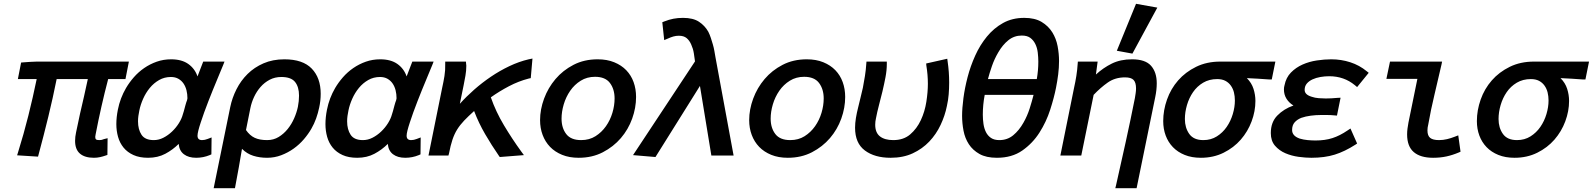

<svg xmlns="http://www.w3.org/2000/svg" viewBox="-20 -818 8379 1010"><path d="M91 -489 103 -490Q120 -491 138 -492.5Q156 -494 173 -494H658L640 -402H549Q530 -330 513.5 -257Q497 -184 483 -111Q481 -103 481 -98Q481 -88 485.5 -84.5Q490 -81 503 -81Q509 -81 514 -82Q517 -83 520.5 -84Q524 -85 526 -86L546 -91L545 -3L536 0Q522 5 506.5 8.5Q491 12 474 12Q426 12 400.5 -10Q375 -32 375 -77Q375 -98 380 -121Q385 -146 390.5 -170.5Q396 -195 401 -220Q412 -266 422 -311Q432 -356 442 -402H278Q258 -302 234 -203.5Q210 -105 183 -5L180 6L70 -1L75 -17Q105 -113 129 -209Q153 -305 173 -402H74Z M942 -217Q943 -219 947 -233Q951 -247 955 -263Q957 -271 959.5 -278.5Q962 -286 964 -291Q966 -299 966 -301Q966 -323 961 -343Q956 -363 945.5 -378.5Q935 -394 918.5 -403.5Q902 -413 879 -413Q845 -413 817 -397Q789 -381 768 -355.5Q747 -330 733 -298.5Q719 -267 713 -237Q710 -223 708 -208.5Q706 -194 706 -180Q706 -137 724.5 -109Q743 -81 789 -81Q815 -81 839.5 -93.5Q864 -106 885 -126Q906 -146 921 -170Q936 -194 942 -217ZM1019 -416 1049 -494H1161L1154 -476Q1149 -464 1140.5 -443.5Q1132 -423 1121.5 -397.5Q1111 -372 1099 -343Q1087 -314 1076 -285Q1064 -255 1054 -226.5Q1044 -198 1036 -174Q1028 -150 1023.5 -132Q1019 -114 1019 -104Q1019 -81 1043 -81Q1057 -81 1072 -87L1093 -95L1092 -6L1083 -2Q1049 12 1012 12Q972 12 947.5 -6.5Q923 -25 920 -61Q889 -30 849.5 -9Q810 12 759 12Q714 12 682 -2.5Q650 -17 630 -41.5Q610 -66 601 -98Q592 -130 592 -165Q592 -201 600 -241Q612 -302 643 -355Q660 -384 684 -411.5Q708 -439 738.5 -460Q769 -481 804.5 -493.5Q840 -506 880 -506Q936 -506 970.5 -481.5Q1005 -457 1019 -416Z M1385 -81Q1419 -81 1446 -97.5Q1473 -114 1493.5 -139.5Q1514 -165 1527.5 -196Q1541 -227 1547 -256Q1553 -286 1553 -315Q1553 -361 1532 -387Q1511 -413 1460 -413Q1426 -413 1398.5 -398.5Q1371 -384 1350.5 -360.5Q1330 -337 1316.5 -308Q1303 -279 1297 -249Q1291 -220 1285.5 -191.5Q1280 -163 1274 -134Q1294 -105 1320 -93Q1346 -81 1385 -81ZM1191 -254Q1201 -303 1224 -348.5Q1247 -394 1282.5 -429Q1318 -464 1366.5 -485Q1415 -506 1476 -506Q1573 -506 1620 -457Q1667 -408 1667 -325Q1667 -306 1665 -288Q1663 -270 1659 -252Q1653 -223 1643 -195Q1633 -167 1618 -141Q1602 -113 1578.5 -85.5Q1555 -58 1525 -36.5Q1495 -15 1459.5 -1.5Q1424 12 1385 12Q1346 12 1312.5 1.5Q1279 -9 1253 -35Q1245 15 1236 63.5Q1227 112 1218 161L1216 172H1104L1107 157Z M2042 -217Q2043 -219 2047 -233Q2051 -247 2055 -263Q2057 -271 2059.5 -278.5Q2062 -286 2064 -291Q2066 -299 2066 -301Q2066 -323 2061 -343Q2056 -363 2045.5 -378.5Q2035 -394 2018.5 -403.5Q2002 -413 1979 -413Q1945 -413 1917 -397Q1889 -381 1868 -355.5Q1847 -330 1833 -298.5Q1819 -267 1813 -237Q1810 -223 1808 -208.5Q1806 -194 1806 -180Q1806 -137 1824.5 -109Q1843 -81 1889 -81Q1915 -81 1939.5 -93.5Q1964 -106 1985 -126Q2006 -146 2021 -170Q2036 -194 2042 -217ZM2119 -416 2149 -494H2261L2254 -476Q2249 -464 2240.5 -443.5Q2232 -423 2221.5 -397.5Q2211 -372 2199 -343Q2187 -314 2176 -285Q2164 -255 2154 -226.5Q2144 -198 2136 -174Q2128 -150 2123.5 -132Q2119 -114 2119 -104Q2119 -81 2143 -81Q2157 -81 2172 -87L2193 -95L2192 -6L2183 -2Q2149 12 2112 12Q2072 12 2047.5 -6.5Q2023 -25 2020 -61Q1989 -30 1949.5 -9Q1910 12 1859 12Q1814 12 1782 -2.5Q1750 -17 1730 -41.5Q1710 -66 1701 -98Q1692 -130 1692 -165Q1692 -201 1700 -241Q1712 -302 1743 -355Q1760 -384 1784 -411.5Q1808 -439 1838.5 -460Q1869 -481 1904.5 -493.5Q1940 -506 1980 -506Q2036 -506 2070.5 -481.5Q2105 -457 2119 -416Z M2399 -272Q2433 -310 2474.5 -346.5Q2516 -383 2562.5 -414.5Q2609 -446 2659.5 -470Q2710 -494 2761 -506L2781 -510L2772 -407L2762 -405Q2708 -391 2657.5 -364.5Q2607 -338 2562 -306Q2588 -231 2631 -159Q2674 -87 2722 -21L2736 -2L2609 8L2604 1Q2566 -54 2532 -112.5Q2498 -171 2474 -234Q2443 -206 2421.5 -183.5Q2400 -161 2385 -137Q2370 -113 2360 -83Q2350 -53 2342 -11L2339 0H2234L2306 -356Q2313 -387 2318 -418Q2323 -449 2322 -481V-494H2431L2432 -482Q2432 -480 2432.5 -477.5Q2433 -475 2433 -472Q2433 -446 2428.5 -420.5Q2424 -395 2419 -370Z M3213 -300Q3213 -349 3188.5 -381.5Q3164 -414 3110 -414Q3068 -414 3035 -393.5Q3002 -373 2979.5 -340.5Q2957 -308 2945.5 -269Q2934 -230 2934 -194Q2934 -145 2958.5 -113Q2983 -81 3037 -81Q3080 -81 3112.5 -101.5Q3145 -122 3167.5 -154Q3190 -186 3201.5 -224.5Q3213 -263 3213 -300ZM2821 -186Q2821 -242 2842 -299Q2863 -356 2902 -402Q2941 -448 2997 -477Q3053 -506 3124 -506Q3173 -506 3211 -490.5Q3249 -475 3274.5 -448.5Q3300 -422 3313 -386Q3326 -350 3326 -308Q3326 -251 3305.5 -194Q3285 -137 3246 -91.5Q3207 -46 3151 -17Q3095 12 3024 12Q2975 12 2937 -3.5Q2899 -19 2873.5 -45.5Q2848 -72 2834.5 -108Q2821 -144 2821 -186Z M3662 -366 3428 8 3310 -2 3636 -495Q3633 -515 3630 -537Q3628 -550 3624.5 -561.5Q3621 -573 3616 -584Q3607 -605 3592 -617.5Q3577 -630 3551 -630Q3536 -630 3522 -626Q3508 -622 3493 -615L3474 -607L3464 -701L3474 -705Q3499 -715 3522.5 -719.5Q3546 -724 3573 -724Q3626 -724 3657 -703.5Q3688 -683 3706 -651Q3714 -635 3719.5 -618Q3725 -601 3730 -584Q3735 -567 3738 -549.5Q3741 -532 3744 -515L3839 0H3722Z M4313 -300Q4313 -349 4288.5 -381.5Q4264 -414 4210 -414Q4168 -414 4135 -393.5Q4102 -373 4079.5 -340.5Q4057 -308 4045.5 -269Q4034 -230 4034 -194Q4034 -145 4058.5 -113Q4083 -81 4137 -81Q4180 -81 4212.5 -101.5Q4245 -122 4267.5 -154Q4290 -186 4301.5 -224.5Q4313 -263 4313 -300ZM3921 -186Q3921 -242 3942 -299Q3963 -356 4002 -402Q4041 -448 4097 -477Q4153 -506 4224 -506Q4273 -506 4311 -490.5Q4349 -475 4374.5 -448.5Q4400 -422 4413 -386Q4426 -350 4426 -308Q4426 -251 4405.5 -194Q4385 -137 4346 -91.5Q4307 -46 4251 -17Q4195 12 4124 12Q4075 12 4037 -3.5Q3999 -19 3973.5 -45.5Q3948 -72 3934.5 -108Q3921 -144 3921 -186Z M4963 -509 4965 -494Q4969 -467 4971 -439.5Q4973 -412 4973 -384Q4973 -352 4970.5 -321.5Q4968 -291 4961 -260Q4951 -210 4928 -161Q4905 -112 4868.5 -73.5Q4832 -35 4781.5 -11.5Q4731 12 4665 12Q4581 12 4529.5 -26.5Q4478 -65 4478 -146Q4478 -170 4482.5 -197.5Q4487 -225 4494 -252Q4500 -279 4507 -305.5Q4514 -332 4519 -356Q4525 -387 4530 -418.5Q4535 -450 4537 -482L4538 -494H4645V-481Q4645 -448 4638 -411.5Q4631 -375 4622 -337Q4613 -300 4603.5 -264Q4594 -228 4588 -196Q4586 -188 4585 -179Q4584 -170 4584 -162Q4584 -120 4609 -100.5Q4634 -81 4679 -81Q4733 -81 4768 -111Q4803 -141 4824 -186Q4845 -231 4853 -282.5Q4861 -334 4861 -377Q4861 -401 4859 -425Q4857 -449 4853 -473L4852 -484Z M5442 -494Q5442 -517 5439 -542Q5436 -567 5426 -587Q5416 -607 5399.5 -619Q5383 -631 5355 -631Q5315 -631 5284.5 -606.5Q5254 -582 5231 -542Q5211 -508 5198 -470.5Q5185 -433 5177 -402H5434Q5438 -425 5440 -448Q5442 -471 5442 -494ZM5364 -173Q5384 -208 5396.5 -247.5Q5409 -287 5417 -319H5160Q5155 -293 5152.5 -267Q5150 -241 5150 -215Q5150 -190 5153.5 -166Q5157 -142 5166.5 -123Q5176 -104 5193 -92.5Q5210 -81 5237 -81Q5279 -81 5310 -106.5Q5341 -132 5364 -173ZM5041 -209Q5041 -248 5048 -301.5Q5055 -355 5070 -412.5Q5085 -470 5110 -525.5Q5135 -581 5171.5 -625.5Q5208 -670 5256.5 -697Q5305 -724 5368 -724Q5424 -724 5459.5 -702.5Q5495 -681 5515.5 -648Q5536 -615 5543.5 -575Q5551 -535 5551 -497Q5551 -462 5546.5 -426.5Q5542 -391 5535 -356Q5525 -305 5504.5 -241Q5484 -177 5448 -120.5Q5412 -64 5357.5 -26Q5303 12 5224 12Q5168 12 5132.5 -8Q5097 -28 5076.5 -59.5Q5056 -91 5048.5 -130.5Q5041 -170 5041 -209Z M5745 -426Q5783 -461 5828.5 -483.5Q5874 -506 5935 -506Q6005 -506 6035 -472Q6065 -438 6065 -380Q6065 -345 6057 -307L5959 172H5847L5851 156Q5877 41 5902 -72.5Q5927 -186 5950 -302Q5952 -315 5954 -327.5Q5956 -340 5956 -353Q5956 -384 5943 -397.5Q5930 -411 5898 -411Q5846 -411 5807.5 -384Q5769 -357 5733 -319L5668 0H5558L5630 -356Q5637 -387 5642 -418.5Q5647 -450 5649 -482L5650 -494H5754ZM5855 -551 5956 -798 6068 -778 5937 -536Z M6476 -289Q6476 -312 6471 -332Q6466 -352 6454.5 -368Q6443 -384 6425.5 -393Q6408 -402 6383 -402Q6341 -402 6309 -383Q6277 -364 6256 -333.5Q6235 -303 6224 -265.5Q6213 -228 6213 -192Q6213 -146 6236 -113.5Q6259 -81 6310 -81Q6350 -81 6381 -100.5Q6412 -120 6433 -150.5Q6454 -181 6465 -218Q6476 -255 6476 -289ZM6539 -407Q6564 -382 6574 -350.5Q6584 -319 6584 -287Q6584 -233 6564 -179.5Q6544 -126 6507 -83.5Q6470 -41 6416.5 -14.5Q6363 12 6297 12Q6249 12 6212 -3Q6175 -18 6150 -44Q6125 -70 6112 -105Q6099 -140 6099 -181Q6099 -238 6119 -294.5Q6139 -351 6177.5 -395Q6216 -439 6272 -466.5Q6328 -494 6399 -494H6689L6670 -400H6656Q6627 -402 6597.5 -404Q6568 -406 6539 -407Z M6784 -263Q6761 -277 6747.5 -298.5Q6734 -320 6734 -348Q6734 -359 6737 -369Q6745 -410 6771 -436.5Q6797 -463 6832 -478.5Q6867 -494 6907 -500Q6947 -506 6983 -506Q7035 -506 7083 -490.5Q7131 -475 7170 -443L7180 -435L7119 -360L7107 -370Q7050 -417 6972 -417Q6949 -417 6926 -413Q6903 -409 6884.5 -400.5Q6866 -392 6854.5 -378.5Q6843 -365 6843 -345Q6843 -320 6880 -309Q6897 -303 6917.5 -301.5Q6938 -300 6954 -300Q6983 -300 7013 -303L7032 -304L7013 -210L7000 -211Q6981 -213 6963 -213Q6945 -213 6927 -213Q6902 -213 6875 -209.5Q6848 -206 6825 -198Q6803 -189 6790 -174Q6777 -159 6777 -134Q6777 -103 6817 -89Q6837 -83 6859 -81Q6881 -79 6900 -79Q6950 -79 6989 -91.5Q7028 -104 7069 -132L7084 -142L7119 -63L7110 -57Q7054 -21 7001 -4.5Q6948 12 6878 12Q6848 12 6811 7Q6774 2 6741.5 -12Q6709 -26 6687 -51.5Q6665 -77 6665 -118Q6665 -175 6699 -210Q6733 -245 6784 -263Z M7292 -494H7566L7563 -479Q7545 -399 7526 -320.5Q7507 -242 7493 -162Q7491 -154 7490 -147Q7489 -140 7489 -132Q7489 -104 7503.5 -92.5Q7518 -81 7550 -81Q7571 -81 7592 -86Q7613 -91 7633 -99L7651 -106L7663 -20L7654 -16Q7621 -2 7588.5 5Q7556 12 7519 12Q7452 12 7417 -18Q7382 -48 7382 -111Q7382 -126 7384 -141.5Q7386 -157 7389 -173L7436 -403H7273Z M8126 -289Q8126 -312 8121 -332Q8116 -352 8104.5 -368Q8093 -384 8075.5 -393Q8058 -402 8033 -402Q7991 -402 7959 -383Q7927 -364 7906 -333.5Q7885 -303 7874 -265.5Q7863 -228 7863 -192Q7863 -146 7886 -113.5Q7909 -81 7960 -81Q8000 -81 8031 -100.5Q8062 -120 8083 -150.5Q8104 -181 8115 -218Q8126 -255 8126 -289ZM8189 -407Q8214 -382 8224 -350.5Q8234 -319 8234 -287Q8234 -233 8214 -179.5Q8194 -126 8157 -83.5Q8120 -41 8066.5 -14.5Q8013 12 7947 12Q7899 12 7862 -3Q7825 -18 7800 -44Q7775 -70 7762 -105Q7749 -140 7749 -181Q7749 -238 7769 -294.5Q7789 -351 7827.5 -395Q7866 -439 7922 -466.5Q7978 -494 8049 -494H8339L8320 -400H8306Q8277 -402 8247.5 -404Q8218 -406 8189 -407Z"/></svg>

Font: Codetta
Style: Bold Italic
Weight: 700
Italic angle: -11°
Designer: Ulrich Proeller
Foundry: PROSA GmbH
Version: Version 2.00;September 29, 2018;FontCreator 11.5.0.2427 64-b